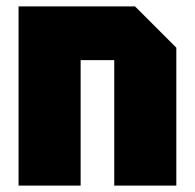

<svg xmlns="http://www.w3.org/2000/svg" viewBox="-20 -580 609 600"><path d="M38 0V-560H402L531 -431V0H337V-392H232V0Z"/></svg>

Font: Tektur SemiCondensed ExtraBold
Style: Regular
Weight: 800
Width: 4
Designer: Adam Jagosz
Foundry: Adam Jagosz
Version: Version 1.005;gftools[0.9.30]